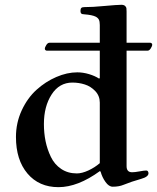

<svg xmlns="http://www.w3.org/2000/svg" viewBox="-20 -773 658 805"><path d="M46.9 -198.7Q46.9 -257.8 71 -310.1Q95.2 -362.3 133.1 -396.5Q170.9 -430.7 216.1 -450.2Q261.2 -469.7 304.2 -469.7Q328.1 -469.7 353.3 -462.2Q378.4 -454.6 395.5 -443.4L398.4 -445.8V-560.5H176.8Q173.3 -560.5 170.7 -562.7Q168 -564.9 168 -568.4Q168 -574.7 174.1 -584.2Q180.2 -593.8 187.5 -593.8H398.4V-668Q398.4 -683.1 394.5 -690.7Q390.6 -698.2 381.3 -703.1Q366.7 -710.4 334 -712.9Q327.1 -713.4 324.5 -714.1Q321.8 -714.8 319.6 -717.8Q317.4 -720.7 317.4 -727.1Q317.4 -735.8 320.8 -739.5Q324.2 -743.2 333.5 -743.2Q368.7 -743.2 413.6 -747.6Q471.7 -752.9 488.8 -752.9Q499 -752.9 504.2 -748.3Q509.3 -743.7 510 -738.8Q510.7 -733.9 510.7 -725.1V-593.8H609.4Q612.8 -593.8 615.5 -591.6Q618.2 -589.4 618.2 -585.9Q618.2 -579.6 612.1 -570.1Q606 -560.5 598.6 -560.5H510.7V-76.2Q510.7 -50.8 533.7 -50.8Q545.4 -50.8 563.5 -54.2Q584.5 -58.1 593.3 -58.1Q597.7 -58.1 600.1 -54.7Q602.5 -51.3 602.5 -46.4Q602.5 -31.7 571.3 -22.9Q531.2 -11.7 497.6 2Q479 9.8 452.6 9.8Q436.5 9.8 422.4 -10Q408.2 -29.8 401.9 -53.2L398.9 -55.7Q306.2 11.7 225.1 11.7Q143.6 11.7 95.2 -45.4Q46.9 -102.5 46.9 -198.7ZM164.1 -252.9Q164.1 -215.3 171.1 -180.9Q178.2 -146.5 193.4 -115Q208.5 -83.5 236.6 -64.7Q264.6 -45.9 302.2 -45.9Q323.7 -45.9 350.6 -58.3Q377.4 -70.8 398.4 -88.9V-342.8Q398.4 -371.1 379.4 -391.1Q360.4 -411.1 335.4 -418.9Q310.5 -426.8 283.7 -426.8Q228.5 -426.8 196.3 -376.7Q164.1 -326.7 164.1 -252.9Z"/></svg>

Font: Monomachus
Style: Medium
Weight: 500
Designer: Alexey Kryukov
Version: Version 1.0